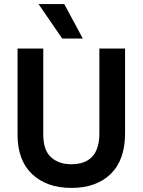

<svg xmlns="http://www.w3.org/2000/svg" viewBox="-20 -912 699 941"><path d="M386 -723H285L169 -892H295ZM593 -259Q593 -128 522.5 -59.5Q452 9 330.5 9Q209 9 137.5 -58.5Q66 -126 66 -252V-674H192V-253Q192 -176 230 -141.5Q268 -107 329 -107Q467 -107 467 -258V-674H593Z"/></svg>

Font: Hind Mysuru SemiBold
Style: Regular
Weight: 600
Designer: Manushi Parikh, Hitesh Malaviya
Foundry: Indian Type Foundry
Version: Version 0.703;PS 1.0;hotconv 1.0.86;makeotf.lib2.5.63406